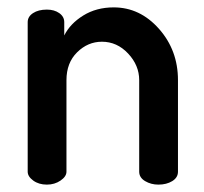

<svg xmlns="http://www.w3.org/2000/svg" viewBox="-20 -500 553 520"><path d="M55 -35V-440Q55 -455 69.5 -464.5Q84 -474 107 -474Q127 -474 140.5 -464.5Q154 -455 154 -440V-404Q170 -436 205.5 -458Q241 -480 288 -480Q359 -480 410.5 -422Q462 -364 462 -283V-35Q462 -19 446.5 -9.5Q431 0 409 0Q389 0 373 -9.5Q357 -19 357 -35V-283Q357 -323 327 -355Q297 -387 256 -387Q218 -387 189 -358.5Q160 -330 160 -283V-35Q160 -22 144 -11Q128 0 107 0Q85 0 70 -11Q55 -22 55 -35Z"/></svg>

Font: TerminalDosisSemiBold
Style: Bold
Weight: 600
Designer: EdgarTolentino, PabloImpallari, IginoMarini
Foundry: EdgarTolentino, PabloImpallari, IginoMarini
Version: Version 1.006